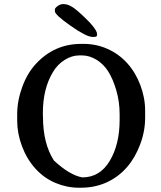

<svg xmlns="http://www.w3.org/2000/svg" viewBox="-20 -897 777 927"><path d="M557.6 -317.9V-345.7Q557.6 -405.8 541.5 -460.9Q525.4 -516.1 502.4 -552.2Q479.5 -588.4 445.3 -608.9Q411.1 -629.4 377 -629.4H361.8Q327.1 -629.4 292.2 -607.7Q257.3 -585.9 235.4 -548.8Q187 -468.3 187 -352.1V-342.8L187.5 -333.5Q187.5 -204.1 240.2 -122.1Q316.4 -51.3 377.4 -40.5Q462.4 -40.5 510 -120.4Q557.6 -200.2 557.6 -317.9ZM680.7 -328.1Q680.7 -263.2 656.7 -199.7Q608.9 -72.3 501.5 -19.5Q442.4 9.3 370.6 9.3H359.9Q302.7 9.3 247.6 -13.9Q192.4 -37.1 150.9 -83Q109.4 -128.9 86.2 -190.9Q63 -252.9 63 -313.5V-348.1Q63.5 -412.6 87.9 -478.5Q112.3 -544.9 154.3 -589.8Q243.2 -685.1 371.6 -685.1H373H384.3Q445.3 -685.1 499.8 -660.6Q554.2 -636.2 594.5 -591.6Q634.8 -546.9 657.7 -485.8Q680.7 -424.8 680.7 -362.8ZM245.1 -842.3V-852.1Q245.1 -857.9 258.1 -867.7Q271 -877.4 286.1 -877.4L288.6 -877Q317.9 -877 357.9 -841.3Q448.7 -760.7 448.7 -732.4V-727.5Q448.7 -718.8 434.1 -718.8H426.3Q397.5 -718.8 321.3 -772.2Q245.1 -825.7 245.1 -842.3Z"/></svg>

Font: Averia Serif
Style: Regular
Weight: 500
Version: Version 1.0